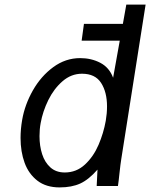

<svg xmlns="http://www.w3.org/2000/svg" viewBox="-20 -810 654 836"><path d="M69.5 -209.5Q69.5 -247.5 76.5 -288Q88 -354.5 123.2 -416.5Q158.5 -478.5 212 -517.8Q265.5 -557 329 -557Q377.5 -557 416.8 -536.5Q456 -516 472.5 -471.5L501.5 -633H335.5L345.5 -706H515L530 -790H614L508 -117Q504.5 -95.5 500.5 -58Q496.5 -19 493.5 0H401L404.5 -71.5Q366.5 -28 329.5 -11Q292.5 6 239.5 6Q181 6 143 -23.2Q105 -52.5 87.2 -101Q69.5 -149.5 69.5 -209.5ZM440.5 -284Q446 -316 446 -346.5Q446 -409 420.2 -449Q394.5 -489 337 -489Q290 -489 252.2 -456.2Q214.5 -423.5 190.2 -374Q166 -324.5 157 -274Q152 -247.5 152 -217Q152 -174.5 163.5 -138.8Q175 -103 199.5 -81Q224 -59 262 -59Q312.5 -59 349.8 -93.5Q387 -128 409 -179.2Q431 -230.5 440.5 -284Z"/></svg>

Font: JuliaMono Italic
Style: Regular
Weight: 400
Italic angle: -9°
Monospace: yes
Designer: cormullion
Foundry: corm
Version: Version 0.049; ttfautohint (v1.8.4)